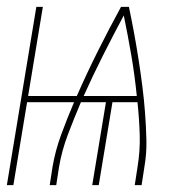

<svg xmlns="http://www.w3.org/2000/svg" viewBox="-22 -540 542 560"><path d="M-2 0 84 -520H103L60 -260H202Q231 -326 263.5 -391Q296 -456 331 -520H354Q362 -482 369 -444Q376 -406 382 -367.5Q388 -329 393 -290Q398 -251 401 -211.5Q404 -172 405 -132Q406 -92 399 -52L391 0H371L379 -52Q387 -100 385.5 -147.5Q384 -195 379 -242H306L266 0H247L287 -242H214Q194 -195 176 -147.5Q158 -100 150 -52L142 0H123L131 -52Q139 -100 156.5 -147.5Q174 -195 194 -242H57L17 0ZM222 -260H377Q371 -320 361 -378.5Q351 -437 339 -495Q308 -437 278.5 -378.5Q249 -320 222 -260Z"/></svg>

Font: Iosevka Curly Thin
Style: Italic
Weight: 100
Italic angle: -9°
Monospace: yes
Designer: Belleve Invis
Foundry: Belleve Invis
Version: Version 22.1.2; ttfautohint (v1.8.4)